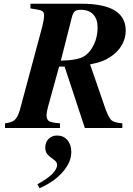

<svg xmlns="http://www.w3.org/2000/svg" viewBox="-20 -682 707 1023"><path d="M142.1 -637.2V-662.1H415Q649.9 -662.1 649.9 -519Q649.9 -478.5 629.4 -442.4Q608.9 -406.2 570.8 -380.9Q548.3 -365.2 524.9 -356.2Q501.5 -347.2 460 -338.9L543.9 -96.2Q560.5 -52.2 575.2 -40.3Q589.8 -28.3 631.8 -24.9V0H432.1L324.2 -327.1H294.9L242.2 -136.2Q228 -86.9 228 -66.9Q228 -44.4 242.2 -36.1Q256.3 -27.8 299.8 -24.9V0H6.8V-24.9Q43.5 -29.3 58.6 -43.2Q73.7 -57.1 85.9 -96.2L205.1 -540Q214.8 -578.1 214.8 -600.1Q214.8 -616.7 205.1 -623Q195.3 -628.9 173.8 -631.8ZM361.8 -585.9 304.2 -358.9Q394.5 -360.4 429.2 -382.8Q461.4 -403.8 480.7 -445.1Q500 -486.3 500 -535.2Q500 -580.6 476.6 -605.2Q453.1 -629.9 410.2 -629.9Q387.7 -629.9 377.9 -621.3Q368.2 -612.8 361.8 -585.9ZM190.9 320.8 179.2 299.8Q284.2 242.7 284.2 195.8Q284.2 186.5 278.3 179.4Q272.5 172.4 256.8 161.1Q236.8 147.5 229 135Q221.2 122.6 221.2 104Q221.2 76.2 239 58.1Q256.8 40 284.2 40Q317.9 40 338.9 64.2Q359.9 88.4 359.9 127.9Q359.9 182.1 314 234.6Q268.1 287.1 190.9 320.8Z"/></svg>

Font: Accordance
Style: Bold-Italic
Weight: 700
Italic angle: -11°
Version: Version 1.2 (build January 31, 2020) Miklal Software Solutio